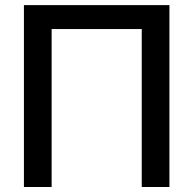

<svg xmlns="http://www.w3.org/2000/svg" viewBox="-20 -748 773 768"><path d="M657.7 -727.5V0H546.9V-631.8H186.5V0H75.7V-727.5Z"/></svg>

Font: Inter 20pt Medium
Style: Regular
Weight: 500
Version: Version 4.001;git-66647c0bb